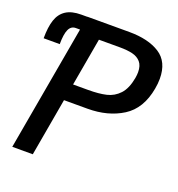

<svg xmlns="http://www.w3.org/2000/svg" viewBox="-141 -833 872 941"><g transform="rotate(20 295.0 -362.5)"><path d="M142.5 -653.5H120.5Q96 -653.5 84.8 -629Q73.5 -604.5 73.5 -552.5H-10.5Q-10.5 -611 2 -648.5Q14.5 -686 44 -705.2Q73.5 -724.5 123.5 -724.5H155V-725H374Q473 -725 532.8 -686.8Q592.5 -648.5 592.5 -560Q592.5 -535 587.5 -508Q568 -397.5 492 -349.5Q416 -301.5 309.5 -301.5H187L134 0H27ZM478.5 -523Q481.5 -540.5 481.5 -554Q481.5 -588.5 465.2 -607Q449 -625.5 421.8 -632Q394.5 -638.5 355.5 -638.5H246.5L202.5 -389H281Q337.5 -389 375.5 -398Q413.5 -407 440.8 -436.2Q468 -465.5 478.5 -523Z"/></g></svg>

Font: JuliaMono MediumItalic
Style: Regular
Weight: 500
Italic angle: -9°
Monospace: yes
Designer: cormullion
Foundry: corm
Version: Version 0.049; ttfautohint (v1.8.4)